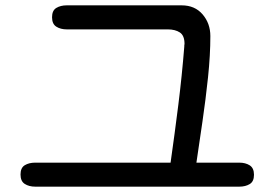

<svg xmlns="http://www.w3.org/2000/svg" viewBox="-20 -739 1040 726"><path d="M113.3 -33.2Q89.8 -33.2 73.7 -43.5Q57.6 -53.7 57.6 -79.1Q57.6 -104.5 73.7 -114.3Q89.8 -124 113.3 -124H625Q640.6 -233.4 654.3 -342.8Q668 -452.1 676.8 -562.5V-566.4L677.7 -573.2Q677.7 -604.5 660.2 -616.2Q642.6 -627.9 614.3 -627.9H232.4Q209 -627.9 192.9 -638.2Q176.8 -648.4 176.8 -673.8Q176.8 -699.2 192.9 -709Q209 -718.8 232.4 -718.8H667Q716.8 -718.8 746.1 -684.6Q775.4 -650.4 775.4 -602.5Q775.4 -530.3 766.6 -446.8Q757.8 -363.3 745.6 -279.8Q733.4 -196.3 722.7 -124H884.8Q908.2 -124 924.3 -113.8Q940.4 -103.5 940.4 -78.1Q940.4 -52.7 924.3 -43Q908.2 -33.2 884.8 -33.2Z"/></svg>

Font: Kosugi Maru
Style: Regular
Weight: 400
Designer: MOTOYA
Version: Version 4.002